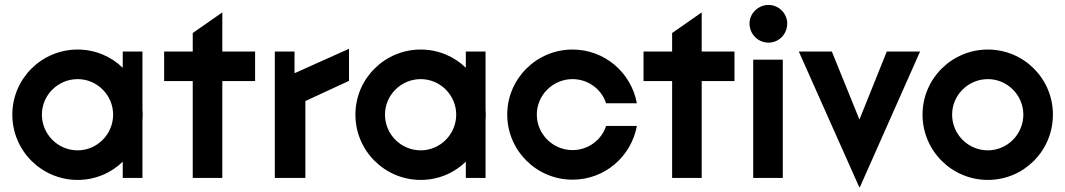

<svg xmlns="http://www.w3.org/2000/svg" viewBox="-20 -722 4322 779"><path d="M295 8C366 8 431 -20 478 -66V0H558V-234L559 -257L558 -280V-513H478V-447C431 -493 366 -521 295 -521C149 -521 30 -403 30 -257C30 -110 149 8 295 8ZM295 -112C215 -112 150 -177 150 -257C150 -336 215 -401 295 -401C374 -401 439 -336 439 -257C439 -177 374 -112 295 -112Z M762 0H882V-393H1015V-513H882V-670L881 -671L762 -588V-513H646V-393H762Z M1095 0H1219V-312L1396 -394V-524L1175 -425V-513H1095Z M1687 8C1758 8 1823 -20 1870 -66V0H1950V-234L1951 -257L1950 -280V-513H1870V-447C1823 -493 1758 -521 1687 -521C1541 -521 1422 -403 1422 -257C1422 -110 1541 8 1687 8ZM1687 -112C1607 -112 1542 -177 1542 -257C1542 -336 1607 -401 1687 -401C1766 -401 1831 -336 1831 -257C1831 -177 1766 -112 1687 -112Z M2303 7C2434 7 2541 -87 2564 -211H2439C2421 -154 2366 -113 2303 -113C2223 -113 2158 -178 2158 -257C2158 -336 2223 -401 2303 -401C2366 -401 2421 -360 2439 -303H2564C2541 -427 2434 -521 2303 -521C2157 -521 2038 -403 2038 -257C2038 -111 2157 7 2303 7Z M2707 0H2827V-393H2960V-513H2827V-670L2826 -671L2707 -588V-513H2591V-393H2707Z M3036 -480V0H3156V-480ZM3098 -549C3140 -549 3174 -583 3174 -627C3174 -667 3140 -702 3098 -702C3056 -702 3021 -667 3021 -627C3021 -583 3056 -549 3098 -549Z M3466 37H3469L3713 -513H3578L3467 -237L3355 -513H3221Z M3988 8C4134 8 4252 -110 4252 -257C4252 -403 4134 -521 3988 -521C3842 -521 3723 -403 3723 -257C3723 -110 3842 8 3988 8ZM3988 -112C3908 -112 3843 -177 3843 -257C3843 -336 3908 -401 3988 -401C4067 -401 4132 -336 4132 -257C4132 -177 4067 -112 3988 -112Z"/></svg>

Font: Lineal
Style: Bold
Weight: 700
Designer: Created by Frank Adebiaye with contributions from Anton Moglia & Ariel Martín Pérez
Created by Frank ADEBIAYE with FontF
Foundry: Velvetyne Type Foundry
Version: Version 2.000;Glyphs 3.2 (3227)